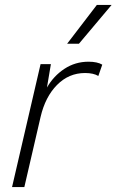

<svg xmlns="http://www.w3.org/2000/svg" viewBox="-20 -761 474 781"><path d="M29 0 145 -500H187L171 -405Q198 -452 242 -481Q286 -510 340 -510Q376 -510 396 -498L380 -452Q360 -464 326 -464Q260 -464 212 -415.5Q164 -367 145 -285L79 0ZM374 -741H434L301 -583H253Z"/></svg>

Font: Work Sans Light
Style: Italic
Weight: 300
Italic angle: -13°
Designer: Wei Huang
Foundry: Wei Huang
Version: Version 2.010; ttfautohint (v1.8.3)